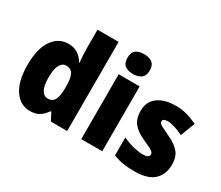

<svg xmlns="http://www.w3.org/2000/svg" viewBox="-132 -1092 1630 1418"><g transform="rotate(30 682.5 -383.0)"><path d="M222 10Q139 10 88.5 -65Q38 -140 38 -277Q38 -415 89 -489Q140 -563 224 -563Q272 -563 304.5 -541.5Q337 -520 359 -482H363Q360 -510 358 -542.5Q356 -575 356 -602V-760H536V0H397L364 -64H356Q333 -30 302.5 -10Q272 10 222 10ZM290 -135Q330 -135 347 -165.5Q364 -196 365 -261V-283Q365 -349 348.5 -382Q332 -415 289 -415Q257 -415 238 -380.5Q219 -346 219 -276Q219 -203 238.5 -169Q258 -135 290 -135Z M746 -776Q788 -776 814.5 -757Q841 -738 841 -691Q841 -645 814 -626Q787 -607 746 -607Q703 -607 677 -626Q651 -645 651 -691Q651 -739 676.5 -757.5Q702 -776 746 -776ZM835 -553V0H656V-553Z M1331 -170Q1331 -87 1278.5 -38.5Q1226 10 1115 10Q1063 10 1019.5 3.5Q976 -3 932 -21V-174Q976 -152 1023 -140.5Q1070 -129 1103 -129Q1159 -129 1159 -159Q1159 -169 1151 -178Q1143 -187 1120.5 -198.5Q1098 -210 1055 -229Q993 -257 962 -296.5Q931 -336 931 -400Q931 -480 987.5 -521.5Q1044 -563 1140 -563Q1190 -563 1234 -551Q1278 -539 1325 -516L1278 -393Q1244 -411 1207.5 -422.5Q1171 -434 1145 -434Q1103 -434 1103 -410Q1103 -400 1110 -392.5Q1117 -385 1138 -374.5Q1159 -364 1201 -344Q1264 -315 1297.5 -277Q1331 -239 1331 -170Z"/></g></svg>

Font: Noto Sans Hebrew SemiCondensed Black
Style: Regular
Weight: 900
Width: 4
Designer: Ben Nathan
Foundry: Google LLC
Version: Version 3.001; ttfautohint (v1.8.4.7-5d5b)